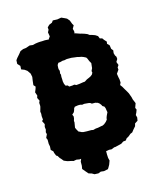

<svg xmlns="http://www.w3.org/2000/svg" viewBox="-129 -865 868 1065"><g transform="rotate(-15 305.0 -333.0)"><path d="M280 110 266 102 249 97 236 82 221 64 224 46V23L230 9V8L221 9L204 6L187 9L176 6L153 1L134 -7L121 -23L118 -25L108 -41L101 -45L94 -62L92 -72L80 -83L81 -103L78 -118V-142L73 -154L82 -173L79 -185L83 -199L81 -215L85 -230L75 -250L82 -257L80 -277L81 -291L79 -303L85 -324L87 -333L86 -352L91 -363L82 -381L86 -394L79 -414L86 -431L90 -444L80 -455L83 -481L86 -501L82 -521L69 -540L55 -550L37 -557L38 -577L24 -592L25 -613L33 -624L48 -641L60 -656L77 -663L94 -665L117 -673L134 -671L152 -675L166 -677L180 -678H189L206 -679L224 -678H230L229 -680L238 -693L234 -717L241 -730L240 -744L252 -756L269 -763L277 -774L303 -773L326 -777L346 -768L356 -763L368 -749L376 -728L382 -718L372 -700L376 -685L375 -672L378 -673L404 -664L412 -662L428 -657L443 -651L454 -643L466 -640L483 -634L497 -625L503 -610L516 -607L524 -596L536 -583L534 -571L546 -559L549 -538L558 -527L556 -511L560 -497L566 -488L567 -475L558 -460L565 -441L557 -429L558 -416L544 -396L547 -376L550 -362L551 -344L545 -331L554 -319L562 -305L574 -285L580 -274L589 -249L592 -236L602 -212L593 -187L598 -176L592 -160L586 -148L590 -133L587 -115L570 -104L566 -89L552 -73L542 -60L530 -55L517 -44L503 -36L496 -26L480 -24L467 -15L447 -10L430 -6H424L407 1L393 0L375 3V8V22L376 42L380 58L372 80L364 94L359 102L335 107L317 105L302 111ZM311 -394 331 -396 350 -399 361 -400 375 -409 389 -415 399 -420 409 -428 414 -438 412 -447 419 -462 420 -472 422 -490 414 -504 408 -519 403 -527 389 -534 378 -538 367 -540 355 -543 338 -545 323 -547H303H296L282 -544H272L257 -540L246 -539L239 -528L238 -516V-505L242 -494L240 -479L243 -472L242 -459L243 -442V-433L246 -418L252 -406L264 -404L270 -396L289 -397L300 -399ZM337 -129 352 -133 365 -134 385 -138 393 -139 403 -144 415 -154 424 -165 425 -174 429 -185 438 -204 436 -215 434 -228 430 -238 420 -244 416 -252 409 -261 400 -268 386 -272H367L359 -278L349 -280L325 -282L314 -280L302 -283H290L271 -280L265 -272L263 -264L258 -252L246 -241L251 -230L250 -219L246 -205L247 -197L245 -185L242 -167L247 -156L255 -142L262 -139L272 -134L280 -132L300 -131H326Z"/></g></svg>

Font: Winky Rough
Style: Bold
Weight: 700
Designer: Simon Atzbach
Foundry: typofactur
Version: Version 1.206; ttfautohint (v1.8.4.7-5d5b)